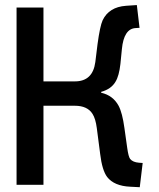

<svg xmlns="http://www.w3.org/2000/svg" viewBox="-20 -741 639 770"><path d="M552.2 -87.4 540.5 9.8 502 7.8Q438 4.9 409.7 -31.2Q389.6 -58.1 381.8 -123L368.2 -227.5Q363.3 -265.1 351.1 -284.2Q330.6 -316.9 280.3 -316.9H154.3V0H46.4V-710.9H154.3V-414.6H280.3Q352.1 -414.6 362.3 -492.2L371.1 -563.5Q380.9 -636.2 391.6 -659.7Q417 -712.9 485.4 -717.8L528.8 -720.7L539.6 -629.4L523.4 -628.4Q476.6 -625.5 468.8 -543.9L462.9 -484.4Q457.5 -436.5 443.4 -413.6Q426.3 -383.8 385.7 -372.6V-369.1Q433.1 -358.4 455.6 -316.9Q470.7 -288.6 479 -227.5L490.2 -147.9Q495.1 -112.3 502 -103.5Q512.7 -90.3 537.6 -88.4Z"/></svg>

Font: Alte DIN 1451 Mittelschrift
Style: Regular
Weight: 400
Designer: Peter Wiegel
Foundry: Peter Wiegel
Version: Version 1.002 September 20, 2019